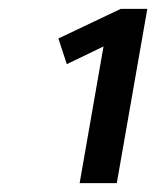

<svg xmlns="http://www.w3.org/2000/svg" viewBox="-20 -822 353 434"><path d="M160 -408 214 -717 131 -677 112 -735 253 -802H313L244 -408Z"/></svg>

Font: Celebes SemiBold
Style: Italic
Weight: 600
Italic angle: -10°
Designer: Anugrah Pasau
Foundry: Lafontype
Version: Version 1.000; ttfautohint (v1.8.4)